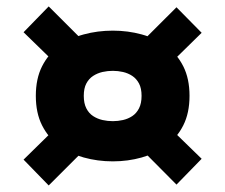

<svg xmlns="http://www.w3.org/2000/svg" viewBox="-20 -664 690 589"><path d="M326.1 -169Q279.4 -169 236.8 -180.9Q194.3 -192.7 161.2 -217.1Q128.1 -241.6 109 -279.5Q89.9 -317.4 89.9 -370Q89.9 -422.6 109 -460.5Q128.1 -498.4 161.2 -522.6Q194.3 -546.8 236.8 -558.4Q279.4 -570 326.1 -570Q372.4 -570 414.7 -558.4Q457 -546.8 490.1 -522.6Q523.1 -498.4 542.3 -460.5Q561.4 -422.6 561.4 -370Q561.4 -317.4 542.3 -279.5Q523.1 -241.6 490.1 -217.1Q457 -192.7 414.7 -180.9Q372.4 -169 326.1 -169ZM129.4 -95.1 52.3 -174.3 158.3 -278.3 235.6 -201.1ZM521.4 -97.7 416.1 -203.7 492.6 -280 598.6 -176.9ZM326.1 -292.3Q341.7 -292.3 357.3 -295.8Q372.9 -299.4 385.8 -307.9Q398.6 -316.4 406.5 -331.7Q414.3 -347 414.3 -370Q414.3 -393 406.5 -407.8Q398.6 -422.6 385.8 -431.1Q372.9 -439.6 357.3 -443.2Q341.7 -446.7 326.1 -446.7Q310.1 -446.7 294.4 -443.2Q278.8 -439.6 265.7 -431.1Q252.6 -422.6 244.8 -407.8Q237 -393 237 -370Q237 -347 244.8 -331.7Q252.6 -316.4 265.7 -307.9Q278.8 -299.4 294.4 -295.8Q310.1 -292.3 326.1 -292.3ZM158.3 -462 52.3 -565.1 129.4 -644.3 235.6 -538.3ZM492.6 -459.4 416.1 -536.6 521.4 -641.7 598.6 -563.4Z"/></svg>

Font: Trispace Thin
Style: Regular
Weight: 100
Designer: Tyler Finck
Foundry: Etcetera Type Company
Version: Version 1.210